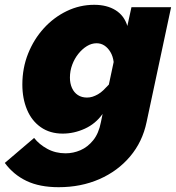

<svg xmlns="http://www.w3.org/2000/svg" viewBox="-85 -556 732 799"><path d="M159 223Q80 223 25.5 197Q-29 171 -65 122L57 18Q78 45 112 63.5Q146 82 188 82Q220 82 250 69Q280 56 303 27.5Q326 -1 335 -48L342 -82Q313 -41 268 -20.5Q223 0 176 0Q123 0 85 -26.5Q47 -53 27.5 -99.5Q8 -146 8 -204Q8 -273 32 -333Q56 -393 97.5 -438.5Q139 -484 193 -510Q247 -536 307 -536Q360 -536 396 -513.5Q432 -491 445 -448L462 -526H627L525 -48Q508 34 456.5 95Q405 156 328.5 189.5Q252 223 159 223ZM277 -150Q289 -150 300 -153.5Q311 -157 322.5 -163.5Q334 -170 345 -180.5Q356 -191 368 -204L388 -298Q385 -322 374.5 -339.5Q364 -357 349.5 -366.5Q335 -376 317 -376Q296 -376 276.5 -364Q257 -352 241 -332Q225 -312 215.5 -286.5Q206 -261 206 -233Q206 -209 214.5 -190Q223 -171 239 -160.5Q255 -150 277 -150Z"/></svg>

Font: Raleway Thin Black
Style: Italic
Weight: 900
Italic angle: -12°
Version: Version 4.026